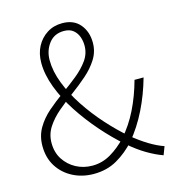

<svg xmlns="http://www.w3.org/2000/svg" viewBox="-111 -835 856 941"><g transform="rotate(-15 316.5 -364.0)"><path d="M250 13Q192 13 144.5 -11.5Q97 -36 69 -80Q41 -124 41 -184Q41 -235 64.5 -275Q88 -315 125.5 -347.5Q163 -380 204.5 -409.5Q246 -439 283 -469Q320 -499 344 -532.5Q368 -566 368 -607Q368 -631 360 -652.5Q352 -674 334.5 -688Q317 -702 288 -702Q239 -702 211.5 -666Q184 -630 184 -581Q184 -525 208 -463Q232 -401 273 -339Q314 -277 363.5 -222Q413 -167 463 -124Q505 -89 544.5 -65Q584 -41 619 -29L603 13Q566 0 523.5 -25Q481 -50 435 -90Q381 -137 328.5 -197Q276 -257 233.5 -322Q191 -387 166 -453.5Q141 -520 141 -579Q141 -626 160 -662Q179 -698 212.5 -719.5Q246 -741 290 -741Q348 -741 379.5 -703.5Q411 -666 411 -610Q411 -565 387.5 -527.5Q364 -490 327.5 -458Q291 -426 249.5 -395.5Q208 -365 171.5 -334Q135 -303 111.5 -267Q88 -231 88 -187Q88 -139 111 -103.5Q134 -68 171.5 -48Q209 -28 254 -28Q304 -28 348 -54Q392 -80 429 -120Q475 -172 507.5 -238Q540 -304 561 -381H607Q584 -299 548 -226Q512 -153 463 -94Q421 -47 369 -17Q317 13 250 13Z"/></g></svg>

Font: Noto Sans KR Thin ExtraLight
Style: Regular
Weight: 250
Version: Version 2.004-H2;hotconv 1.0.118;makeotfexe 2.5.65603